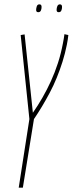

<svg xmlns="http://www.w3.org/2000/svg" viewBox="-20 -862 334 882"><path d="M66 0 115 -315 75 -701 93 -704 131 -344Q154 -377 175 -413.5Q196 -450 214 -489.5Q232 -529 246 -572Q260 -615 269 -663Q271 -674 273 -684.5Q275 -695 276 -705L294 -701Q293 -690 291 -678.5Q289 -667 287 -656Q279 -616 267 -578Q255 -540 240.5 -504.5Q226 -469 208.5 -436Q191 -403 173 -373Q155 -343 136 -315L85 0ZM250 -806Q244 -806 242 -809Q240 -812 240 -816Q240 -826 243.5 -834Q247 -842 255 -842Q261 -842 263 -838.5Q265 -835 265 -830Q265 -820 261.5 -813Q258 -806 250 -806ZM156 -806Q150 -806 148 -809Q146 -812 146 -816Q146 -824 149 -833Q152 -842 161 -842Q167 -842 169 -838.5Q171 -835 171 -830Q171 -820 167.5 -813Q164 -806 156 -806Z"/></svg>

Font: Georama
Style: Italic
Weight: 400
Width: 2
Italic angle: -9°
Designer: Jean-Baptiste Levee
Foundry: Production Type
Version: Version 1.000